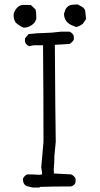

<svg xmlns="http://www.w3.org/2000/svg" viewBox="-20 -842 447 861"><path d="M157 -1H127Q117 -4 106 -6Q95 -8 89 -16Q83 -24 83 -40Q84 -45 90 -51.5Q96 -58 102 -60Q130 -60 157 -58L169 -60Q169 -66 165 -92L175 -206Q175 -423 173 -639H132L111 -635Q96 -641 92 -655V-670L108 -689Q149 -694 177 -694Q205 -694 254 -700H292Q307 -693 311 -680V-665Q309 -659 303 -654Q298 -647 292 -645L226 -641Q228 -320 230 -206L224 -144Q224 -114 221 -83L222 -64L299 -60Q305 -58 311.5 -51.5Q318 -45 319 -40V-26Q317 -12 299 -6Q229 -6 159 -4ZM321 -721 311 -725Q267 -740 267 -781L270 -789Q273 -802 281.5 -810.5Q290 -819 303 -820.5Q316 -822 329 -822Q339 -816 348.5 -811Q358 -806 362 -794L366 -757Q360 -747 352 -736Q338 -724 321 -721ZM86 -718Q71 -723 51 -740Q41 -754 41 -775Q41 -784 46 -792Q61 -820 85 -820H118L139 -800Q143 -790 143 -757L136 -742Q115 -718 86 -718Z"/></svg>

Font: Yozai
Style: Regular
Weight: 400
Designer: LXGW / Y.OzVox
Foundry: LXGW / Y.OzVox
Version: Version 0.861;October 22, 2024